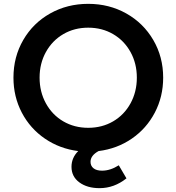

<svg xmlns="http://www.w3.org/2000/svg" viewBox="-20 -777 918 999"><path d="M692 -373Q692 -447 659 -506.5Q626 -566 568.5 -599.5Q511 -633 439 -633Q367 -633 309.5 -599.5Q252 -566 219 -506.5Q186 -447 186 -373Q186 -299 219 -239Q252 -179 309.5 -145.5Q367 -112 439 -112Q511 -112 568.5 -145.5Q626 -179 659 -239Q692 -299 692 -373ZM439 -757Q548 -757 637 -707Q726 -657 777.5 -569Q829 -481 829 -373Q829 -274 785.5 -191Q742 -108 665.5 -55.5Q589 -3 493 9Q451 32 451 65Q451 86 466.5 98.5Q482 111 511 111Q554 111 598 83L638 151Q574 202 498 202Q434 202 393 172Q352 142 352 91Q352 44 387 9Q291 -3 214 -55.5Q137 -108 93.5 -191Q50 -274 50 -373Q50 -481 101 -569Q152 -657 241 -707Q330 -757 439 -757Z"/></svg>

Font: Evergrow Sans
Style: Bold
Weight: 700
Foundry: 10Web
Version: Version 1.000